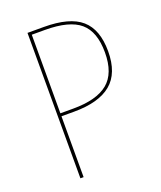

<svg xmlns="http://www.w3.org/2000/svg" viewBox="-128 -763 708 845"><g transform="rotate(-20 225.5 -340.5)"><path d="M408 -484Q408 -381 350 -333Q292 -285 176 -285H117V0H102V-681H178Q299 -681 353.5 -633.5Q408 -586 408 -484ZM393 -484Q393 -581 343 -624Q293 -667 178 -667H117V-299H177Q287 -299 340 -342.5Q393 -386 393 -484Z"/></g></svg>

Font: Fira Sans Compressed Hair
Style: Regular
Weight: 100
Width: 1
Designer: bBox Type GmbH & Carrois Corporate GbR & Edenspiekermann AG
Foundry: bBox Type GmbH & Carrois Corporate GbR & Edenspiekermann AG
Version: Version 4.301